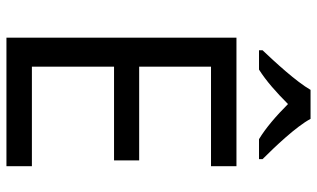

<svg xmlns="http://www.w3.org/2000/svg" viewBox="-214 -770 984 596"><g transform="rotate(90 278.0 -472.0)"><path d="M349 -944H259C233 -899 173 -834 136 -795V-784H196C231 -806 267 -838 303 -874C339 -838 377 -805 412 -784H474V-795C436 -833 373 -899 349 -944ZM496 0V-79H187V-334H478V-412H187V-635H496V-714H97V0Z"/></g></svg>

Font: Noto Sans Cuneiform
Style: Regular
Weight: 400
Designer: Monotype Design Team
Foundry: Monotype Imaging Inc.
Version: Version 2.001